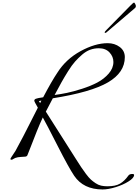

<svg xmlns="http://www.w3.org/2000/svg" viewBox="-20 -1226 1090 1512"><path d="M821 -993 1007 -1182Q1031 -1206 1035 -1206Q1039 -1206 1044.5 -1195Q1050 -1184 1050 -1179Q1050 -1167 1040 -1160L829 -980Q816 -967 809 -967Q804 -967 804 -972Q804 -976 821 -993ZM72 32Q62 32 62 26Q62 23 70 10.5Q78 -2 88.5 -17.5Q99 -33 102 -38Q169 -161 211 -246Q253 -331 278 -378Q250 -426 250 -433Q250 -436 251 -438.5Q252 -441 254 -443Q256 -445 258.5 -446.5Q261 -448 265 -449Q269 -450 272.5 -451Q276 -452 282 -453.5Q288 -455 293 -455.5Q298 -456 306 -457.5Q314 -459 320 -460Q388 -589 432 -654Q499 -760 614 -823Q729 -886 828 -886Q883 -886 923 -856Q963 -826 963 -776Q963 -655 830.5 -577.5Q698 -500 396 -452L341 -347L574 20Q604 67 619 90Q634 113 657 143.5Q680 174 695.5 188Q711 202 732.5 216.5Q754 231 776.5 236Q799 241 826 241Q890 241 925.5 220Q961 199 990 158Q999 144 1022 144Q1036 144 1036 152Q1036 175 992.5 202.5Q949 230 890.5 248Q832 266 788 266Q637 266 564 158Q521 94 433 -79Q345 -252 317 -301Q294 -252 269.5 -191Q245 -130 224 -75Q203 -20 196 -4Q192 6 179 7.5Q166 9 142.5 10Q119 11 100 18Q90 22 83 27Q76 32 72 32ZM410 -478Q456 -484 507 -494.5Q558 -505 626.5 -527Q695 -549 747 -576.5Q799 -604 836 -646.5Q873 -689 873 -738Q873 -780 842.5 -813Q812 -846 758 -846Q722 -846 689.5 -834Q657 -822 626.5 -795.5Q596 -769 571 -741Q546 -713 516 -665Q486 -617 464.5 -578.5Q443 -540 410 -478ZM296 -414 306 -434 286 -430Q290 -424 296 -414Z"/></svg>

Font: Miama Nueva
Style: Medium
Weight: 400
Italic angle: -28°
Version: Version 1.0